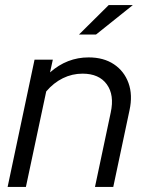

<svg xmlns="http://www.w3.org/2000/svg" viewBox="-20 -736 579 756"><path d="M10 0 116 -501H188L177 -451Q244 -510 329 -510Q388 -510 428.5 -483Q469 -456 486 -409Q503 -362 490 -302L426 0H354L416 -293Q431 -362 400.5 -404Q370 -446 305 -446Q264 -446 227.5 -428Q191 -410 162 -376L82 0ZM291 -600 408 -716H503L358 -600Z"/></svg>

Font: Red Hat Display
Style: Italic
Weight: 300
Italic angle: -12°
Designer: Pentagram, MCKL
Foundry: Pentagram, MCKL
Version: Version 1.023